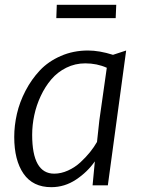

<svg xmlns="http://www.w3.org/2000/svg" viewBox="-20 -776 592 804"><path d="M215.8 -700.2 217.8 -755.9H466.8L464.4 -700.2ZM367.7 0 377 -98.6V-100.1Q346.2 -55.7 298.3 -23.9Q250.5 7.8 194.8 7.8Q117.7 7.8 78.6 -48.6Q39.6 -105 39.6 -202.6Q39.6 -250 50.8 -299.1Q62 -348.1 86.9 -396Q111.8 -443.8 147 -481.2Q182.1 -518.6 234.4 -541.5Q286.6 -564.5 348.6 -564.5Q396 -564.5 453.1 -546.4L508.3 -564.5L431.6 0ZM207 -48.8Q235.8 -48.8 264.9 -62Q293.9 -75.2 316.9 -96.4Q339.8 -117.7 356.9 -138.9Q374 -160.2 386.2 -181.6L396 -272L427.2 -492.2Q386.2 -510.7 336.9 -510.7Q294.4 -510.7 257.6 -492.4Q220.7 -474.1 194.8 -443.6Q168.9 -413.1 150.6 -374Q132.3 -335 123.5 -293.5Q114.7 -252 114.7 -211.4Q114.7 -48.8 207 -48.8Z"/></svg>

Font: HaufeMerriweatherSansLt
Style: Italic
Weight: 300
Designer: Eben Sorkin ( eben@eyebytes.com )
Foundry: Eben Sorkin
Version: Version 1.56